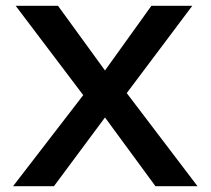

<svg xmlns="http://www.w3.org/2000/svg" viewBox="-20 -642 727 662"><path d="M417 -321 661 0H516L342 -237L166 0H25L267 -314L34 -622H180L342 -399L502 -622H643Z"/></svg>

Font: Sarpanch SemiBold
Style: Regular
Weight: 600
Designer: Manushi Parikh (Devanagari and Latin), Jyotish Sonowal (Devanagari)
Foundry: Indian Type Foundry
Version: Version 2.004;PS 1.0;hotconv 1.0.78;makeotf.lib2.5.61930; tt